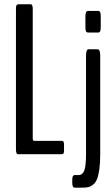

<svg xmlns="http://www.w3.org/2000/svg" viewBox="-20 -722 525 899"><path d="M392.1 -569.8Q385.7 -569.8 382.8 -575Q379.9 -580.1 379.9 -594.7V-645.5Q379.9 -670.9 392.1 -670.9H439.9Q445.8 -670.9 448.7 -665.5Q451.7 -660.2 451.7 -645.5V-594.7Q451.7 -580.1 448.7 -575Q445.8 -569.8 439.9 -569.8ZM329.6 156.7Q318.4 156.7 318.4 133.8V118.2Q318.4 97.7 329.6 97.7H348.6Q366.7 97.7 374.8 75.7Q382.8 53.7 382.8 -0.5V-461.9Q382.8 -491.2 394.5 -491.2H437Q449.2 -491.2 449.2 -461.9V0Q449.2 42 445.1 71Q440.9 100.1 434.3 116.7Q427.7 133.3 415.8 142.6Q403.8 151.9 392.6 154.3Q381.3 156.7 363.8 156.7ZM66.4 0Q62.5 0 60.3 -1.2Q58.1 -2.4 56.4 -7.8Q54.7 -13.2 54.7 -22.9V-679.2Q54.7 -693.4 57.6 -697.8Q60.5 -702.1 66.4 -702.1H121.6Q125.5 -702.1 127.7 -700.9Q129.9 -699.7 131.6 -694.3Q133.3 -689 133.3 -679.2V-72.8Q133.3 -62.5 139.6 -62.5H267.6Q272 -62.5 273.9 -61.8Q275.9 -61 277.8 -57.4Q279.8 -53.7 279.8 -45.9V-17.6Q279.8 -6.3 276.9 -3.2Q273.9 0 267.6 0Z"/></svg>

Font: BenchNine
Style: Regular
Weight: 400
Designer: Vernon Adams
Foundry: Vernon Adams
Version: Version 1 ; ttfautohint (v0.92.18-e454-dirty) -l 8 -r 50 -G 